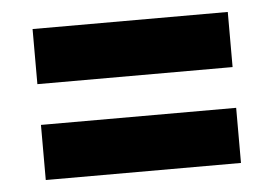

<svg xmlns="http://www.w3.org/2000/svg" viewBox="-35 -516 588 413"><g transform="rotate(-5 259.0 -309.0)"><path d="M48.5 -146.5V-265.5H470V-146.5ZM48.5 -353.5V-472.5H470V-353.5Z"/></g></svg>

Font: Anek Bangla
Style: Bold
Weight: 700
Designer: Sulekha Rajkumar (Bangla), Yesha Goshar (Latin)
Foundry: Ek Type
Version: Version 1.003